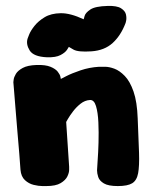

<svg xmlns="http://www.w3.org/2000/svg" viewBox="-20 -627 512 647"><path d="M403 -549Q387 -507 359.5 -482Q332 -457 288 -454Q243 -451 227.5 -460Q212 -469 212 -469Q212 -469 206 -459.5Q200 -450 184 -441.5Q168 -433 138 -434Q93 -436 80 -457Q67 -478 73 -497Q73 -497 78 -510Q83 -523 96 -539.5Q109 -556 130.5 -569Q152 -582 184.5 -582.5Q217 -583 262 -562Q262 -562 265 -573Q268 -584 284.5 -595Q301 -606 343 -607Q374 -608 388 -599Q402 -590 404.5 -578Q407 -566 405 -557Q403 -548 403 -549ZM136 0Q136 0 123 0Q110 0 93.5 -4Q77 -8 64 -20Q51 -32 49 -55Q48 -74 45 -109Q42 -144 38.5 -185.5Q35 -227 32 -264.5Q29 -302 27 -326Q25 -350 25 -350Q25 -350 26 -358.5Q27 -367 33.5 -378Q40 -389 56.5 -398Q73 -407 103 -408Q133 -409 150 -402Q167 -395 174.5 -385.5Q182 -376 183.5 -368.5Q185 -361 185 -361Q185 -361 203.5 -370.5Q222 -380 251.5 -390Q281 -400 314 -402Q319 -402 333.5 -402Q348 -402 365.5 -395.5Q383 -389 400.5 -371Q418 -353 430 -318.5Q442 -284 444 -228Q447 -158 448.5 -113Q450 -68 445.5 -43.5Q441 -19 425.5 -9.5Q410 0 377 0Q345 0 330 -9Q315 -18 311 -30.5Q307 -43 307 -53Q307 -59 309 -85.5Q311 -112 312 -146.5Q313 -181 311.5 -214.5Q310 -248 303.5 -269.5Q297 -291 283 -290Q266 -289 251.5 -277.5Q237 -266 226 -251.5Q215 -237 209 -226.5Q203 -216 203 -216L213 -65Q213 -65 213 -55Q213 -45 207 -32.5Q201 -20 184.5 -10Q168 0 136 0Z"/></svg>

Font: Nerko One
Style: Regular
Weight: 400
Designer: Nermin Kahrimanovic
Foundry: Nermin Kahrimanovic
Version: Version 1.101